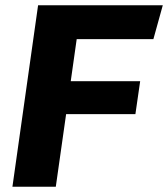

<svg xmlns="http://www.w3.org/2000/svg" viewBox="-20 -706 636 726"><path d="M27 0 124 -686H595.5L560 -558H270L247.5 -399H510L492 -274.5H230L191 0Z"/></svg>

Font: Chivo Medium
Style: Italic
Weight: 500
Italic angle: -8.05°
Designer: Hector Gatti
Foundry: Omnibus-Type
Version: Version 2.002